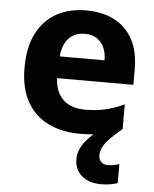

<svg xmlns="http://www.w3.org/2000/svg" viewBox="-55 -602 707 881"><g transform="rotate(5 298.5 -161.5)"><path d="M424.4 100.7Q424.4 120.9 436.4 131.5Q448.4 142.1 466.9 142.1Q482.7 142.1 496.4 139Q510 135.9 519.2 133V220.8Q504 225.4 485.7 228.8Q467.5 232.2 443.2 232.2Q387.7 232.2 354.2 203.8Q320.7 175.5 320.7 126.6Q320.7 101.3 332.4 76.4Q344.2 51.5 367.8 27.1Q391.4 2.7 426.1 -21.1L520.1 -28.7Q480.1 4.6 459.3 27.3Q438.6 50.1 431.5 66.8Q424.4 83.4 424.4 100.7ZM306 -556.4Q382.4 -556.4 437.3 -527.6Q492.3 -498.8 521.9 -443.4Q551.4 -388 551.4 -307.7V-235.1H200.3Q202.3 -173.4 238.3 -137.8Q274.2 -102.2 340.8 -102.2Q392.4 -102.2 434 -112Q475.7 -121.8 520.1 -142.3V-28.7Q479.7 -8.8 435.1 0.6Q390.6 10 325.2 10Q244.3 10 181.6 -20.1Q118.8 -50.2 82.9 -112.6Q47.1 -175 47.1 -269.5Q47.1 -364.8 79.6 -428.4Q112.2 -492 170.6 -524.2Q228.9 -556.4 306 -556.4ZM309.9 -449Q264.6 -449 236.6 -420.4Q208.7 -391.8 203.5 -335.6H410Q410 -368.8 398.8 -394Q387.5 -419.1 365.4 -434.1Q343.3 -449 309.9 -449Z"/></g></svg>

Font: Noto Sans Khmer UI
Style: Regular
Weight: 400
Designer: Danh Hong and the Monotype Design Team
Foundry: Monotype Imaging Inc.
Version: Version 2.002